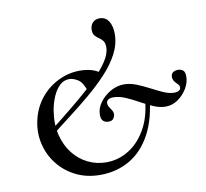

<svg xmlns="http://www.w3.org/2000/svg" viewBox="-77 -766 924 862"><g transform="rotate(-10 384.5 -334.5)"><path d="M313 12Q251 12 202 -12.5Q153 -37 120.5 -78.5Q88 -120 76 -172Q64 -224 76 -278Q88 -333 121 -375Q154 -417 202 -441Q250 -465 302 -465Q328 -465 352 -459Q376 -453 395 -438L322 -369Q309 -410 288 -423Q267 -436 249 -436Q224 -436 205.5 -418.5Q187 -401 174.5 -372.5Q162 -344 156 -310Q146 -248 158.5 -198Q171 -148 199 -112.5Q227 -77 266 -58Q305 -39 349 -39Q407 -39 456 -71Q505 -103 536 -163Q567 -223 570 -309L591 -303Q583 -199 545.5 -128.5Q508 -58 448 -23Q388 12 313 12ZM123 -192 110 -205Q143 -233 185.5 -266.5Q228 -300 272 -337Q316 -374 353.5 -411Q391 -448 414.5 -483Q438 -518 438 -548Q438 -568 430 -578Q422 -588 412.5 -594Q403 -600 395 -609Q387 -618 387 -636Q387 -656 399 -668.5Q411 -681 430 -681Q458 -681 472 -658.5Q486 -636 486 -601Q486 -555 463.5 -511.5Q441 -468 403 -427Q365 -386 317.5 -346Q270 -306 220 -268Q170 -230 123 -192ZM390 -217Q377 -217 367 -225Q357 -233 357 -254Q357 -283 376 -309.5Q395 -336 425 -353Q455 -370 487 -370Q514 -370 543 -358.5Q572 -347 600.5 -332Q629 -317 655 -305.5Q681 -294 703 -294Q717 -294 725 -299Q733 -304 733 -312Q733 -322 726 -328.5Q719 -335 712 -344Q705 -353 705 -366Q705 -378 713.5 -385Q722 -392 737 -392Q750 -392 759.5 -385Q769 -378 769 -356Q769 -329 753 -302Q737 -275 711 -257Q685 -239 655 -239Q628 -239 599.5 -251.5Q571 -264 541.5 -280.5Q512 -297 483.5 -309Q455 -321 430 -321Q414 -321 406 -315Q398 -309 398 -300Q398 -290 403.5 -281.5Q409 -273 414.5 -264.5Q420 -256 420 -246Q420 -237 413.5 -227Q407 -217 390 -217Z"/></g></svg>

Font: Cormorant Infant Light SemiBold
Style: Italic
Weight: 600
Italic angle: -10°
Version: Version 4.001